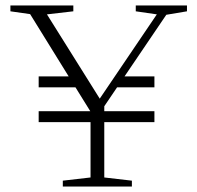

<svg xmlns="http://www.w3.org/2000/svg" viewBox="-20 -683 723 703"><path d="M210 0V-21.5L311.5 -33.2V-235.8H121.6V-275.9H310.5L256.3 -363.3H121.6V-403.3H231.4L90.3 -631.3L18.1 -641.6V-663.1H248.5V-641.6L151.9 -630.4L345.2 -321.8L554.2 -630.4L477.1 -641.6V-663.1H664.6V-641.6L588.9 -628.9L436 -403.3H545.4V-363.3H408.7L361.8 -293.9V-275.9H545.4V-235.8H361.8V-33.2L462.9 -21.5V0Z"/></svg>

Font: Elstob ExtraLight
Style: Regular
Weight: 200
Designer: Peter S. Baker
Version: Version 1.015